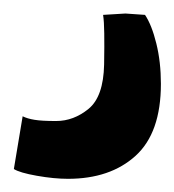

<svg xmlns="http://www.w3.org/2000/svg" viewBox="-24 -37 258 284"><path d="M76.5 227.5Q56 227.5 30.5 223Q5 218.5 -3.5 213L9.5 135Q16.5 138.5 27 140.2Q37.5 142 59 142Q85 142 107 124Q129 106 130 58.5Q130.5 29.5 130.2 12.2Q130 -5 128.5 -15L161.5 -17L190.5 -15Q200.5 0 207.2 27.2Q214 54.5 214 87Q214 159.5 176.5 193.5Q139 227.5 76.5 227.5Z"/></svg>

Font: Merriweather Sans Italic
Style: Regular
Weight: 400
Italic angle: -7.5°
Designer: Eben Sorkin
Foundry: Eben Sorkin
Version: Version 1.008; ttfautohint (v1.7.19-72a1) -l 8 -r 50 -G 200 